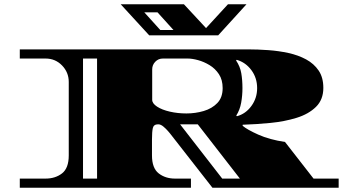

<svg xmlns="http://www.w3.org/2000/svg" viewBox="-20 -882 1625 902"><path d="M73 0V-43H194Q240 -43 271.5 -67.5Q303 -92 303 -152V-497Q303 -542 271.5 -574.5Q240 -607 194 -607H73V-650H1147Q1191 -650 1240 -646.5Q1289 -643 1335 -633Q1381 -623 1418 -603Q1455 -583 1477 -550.5Q1499 -518 1499 -469Q1499 -414 1464.5 -380Q1430 -346 1373.5 -328.5Q1317 -311 1250.5 -304.5Q1184 -298 1120 -296V-291Q1141 -273 1193.5 -249.5Q1246 -226 1319 -215L1453 -43H1571V0H978L778 -256Q778 -256 769 -266.5Q760 -277 747.5 -287.5Q735 -298 723 -298Q702 -298 698 -280.5Q694 -263 694 -227V-152Q694 -92 725.5 -67.5Q757 -43 802 -43H877V0ZM370 -43H436V-607H370ZM856 -349Q898 -349 937 -360.5Q976 -372 1001 -398Q1026 -424 1026 -468Q1026 -507 1008.5 -533.5Q991 -560 964.5 -576Q938 -592 910.5 -599.5Q883 -607 862 -607H745Q724 -607 709.5 -592Q695 -577 695 -556V-413Q695 -396 718 -381Q741 -366 778 -357.5Q815 -349 856 -349ZM1093 -336Q1134 -347 1161 -384Q1188 -421 1188 -468Q1188 -516 1161 -552.5Q1134 -589 1092 -601L1089 -598Q1108 -570 1113.5 -538Q1119 -506 1119 -468Q1119 -433 1113 -399.5Q1107 -366 1090 -339ZM1024 -43H1107L909 -298H826ZM681 -716 547 -862H844L948 -750L1051 -862H1138L1005 -716ZM733 -741H795L720 -824H658Z"/></svg>

Font: Diplomata SC
Style: Regular
Weight: 400
Designer: Eduardo Rodriguez Tunni
Foundry: Eduardo Rodriguez Tunni
Version: Version 1.002; ttfautohint (v1.8.4.7-5d5b);gftools[0.9.23]